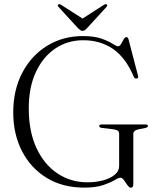

<svg xmlns="http://www.w3.org/2000/svg" viewBox="-20 -886 754 921"><path d="M619.5 -4.5Q619.5 14.5 608.5 14.5Q600 14.5 591.5 2.5Q583 -9.5 574.8 -21.5Q566.5 -33.5 558 -33.5Q548.5 -33.5 528.8 -21.5Q509 -9.5 473.8 2.2Q438.5 14 384 14Q280 14 203.5 -33Q127 -80 85.2 -161.5Q43.5 -243 43.5 -346.5Q43.5 -454.5 87 -537.2Q130.5 -620 206.2 -666.5Q282 -713 378 -713Q432 -713 466.5 -700.8Q501 -688.5 520 -676.2Q539 -664 546 -664Q554.5 -664 560.8 -675Q567 -686 573 -697Q579 -708 586 -708Q593.5 -708 596.5 -697.5L642 -523Q646 -511 635.5 -509.5Q626.5 -507.5 622 -517Q583.5 -609 522.5 -651Q461.5 -693 379 -693Q305 -693 246 -653.8Q187 -614.5 152.5 -541.2Q118 -468 118 -366Q118 -255 155 -175.8Q192 -96.5 255.8 -54Q319.5 -11.5 400 -11.5Q437.5 -11.5 472.2 -20.2Q507 -29 529.2 -46.8Q551.5 -64.5 551.5 -91V-243.5Q551.5 -253.5 546 -258.2Q540.5 -263 526 -265.5L468 -272.5Q456 -274.5 456 -281Q456 -289 468 -289H677.5Q689.5 -289 689.5 -281.5Q689.5 -275.5 678.5 -272.5L644 -265.5Q619.5 -260.5 619.5 -243.5ZM398.5 -752Q392.5 -745.5 387.8 -741.8Q383 -738 376 -738Q369.5 -738 364.5 -741.8Q359.5 -745.5 353 -752L261 -852.5Q254 -860.5 260 -864.5Q265 -868.5 273.5 -862.5L376 -797L478 -862.5Q487 -868.5 492 -864.5Q497.5 -860 490.5 -852.5Z"/></svg>

Font: Fraunces 72pt Light
Style: Regular
Weight: 300
Version: Version 1.000;[0bf87f6ff]